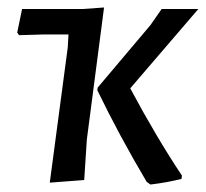

<svg xmlns="http://www.w3.org/2000/svg" viewBox="-20 -484 550 513"><path d="M113 4 161 -357 163 -392H99L31 -390L26 -397L39 -460H202L258 -464L212 -111L205 -3ZM510 -460 328 -248Q398 -117 466 -15L465 -6Q425 4 382 9L372 2Q299 -121 240 -243L241 -250L382 -417L412 -460Z"/></svg>

Font: Alegreya Sans Medium
Style: Italic
Weight: 500
Italic angle: -7°
Designer: Juan Pablo del Peral
Foundry: Huerta Tipografica
Version: Version 2.007